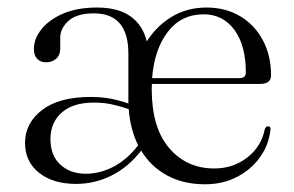

<svg xmlns="http://www.w3.org/2000/svg" viewBox="-20 -479 782 510"><path d="M700 -279Q700 -256 670.5 -256H383.5Q383 -249.5 383 -243Q383 -139.5 429.5 -85.5Q476 -31.5 549 -31.5Q599.5 -31.5 637 -60.8Q674.5 -90 683.5 -136.5Q687 -144 692 -143.5Q699.5 -143.5 698.5 -135Q694 -93.5 670.2 -60.8Q646.5 -28 609 -8.8Q571.5 10.5 524.5 10.5Q467 10.5 423.8 -13Q380.5 -36.5 355 -79Q321.5 -35.5 276.8 -13Q232 9.5 182 9.5Q121 9.5 83.8 -20Q46.5 -49.5 46.5 -99.5Q46.5 -152 91.8 -186.8Q137 -221.5 220.5 -221.5Q251 -221.5 275.8 -216.5Q300.5 -211.5 321 -204Q321 -209 321 -215V-336.5Q321 -443.5 229.5 -443.5Q183.5 -443.5 161.8 -423.5Q140 -403.5 140 -379.5V-350Q140 -332.5 129.2 -323Q118.5 -313.5 102 -313.5Q87.5 -313.5 78.8 -322.8Q70 -332 70 -349Q70 -376 90 -401.2Q110 -426.5 147.5 -442.8Q185 -459 237.5 -459Q294 -459 326.8 -435.5Q359.5 -412 370 -369Q396 -410.5 436.8 -434.8Q477.5 -459 528.5 -459Q579 -459 617.8 -436Q656.5 -413 678.2 -372.2Q700 -331.5 700 -279ZM521 -441Q461.5 -441 425.8 -394.5Q390 -348 384 -271.5H616.5Q633 -271.5 633 -286.5Q633 -358.5 602.5 -399.8Q572 -441 521 -441ZM114 -109.5Q114 -66 140.2 -41.8Q166.5 -17.5 207.5 -17.5Q245.5 -17.5 281.2 -36Q317 -54.5 347 -93Q326 -135 322 -189Q301 -196.5 278.5 -201.5Q256 -206.5 229.5 -206.5Q174 -206.5 144 -180Q114 -153.5 114 -109.5Z"/></svg>

Font: Fraunces 72pt Light
Style: Regular
Weight: 300
Version: Version 1.000;[0bf87f6ff]